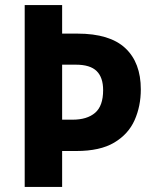

<svg xmlns="http://www.w3.org/2000/svg" viewBox="-20 -734 606 754"><path d="M533 -383Q533 -317 508.5 -262Q484 -207 428.5 -174Q373 -141 280 -141H224V0H77V-714H224V-602H284Q411 -602 472 -545Q533 -488 533 -383ZM265 -264Q322 -264 353.5 -291Q385 -318 385 -380Q385 -430 359.5 -455Q334 -480 278 -480H224V-264Z"/></svg>

Font: Noto Sans Lao SemiCondensed
Style: Bold
Weight: 700
Width: 4
Designer: Monotype Design Team
Foundry: Monotype Imaging Inc.
Version: Version 2.003; ttfautohint (v1.8.4.7-5d5b)